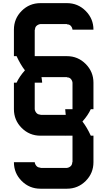

<svg xmlns="http://www.w3.org/2000/svg" viewBox="-20 -853 678 1207"><path d="M198.3 166.7Q200 180 209.2 190.4Q218.3 200.8 234.2 200.8V202.5H400.8Q414.2 200.8 424.2 191.7Q434.2 182.5 434.2 166.7H435.8V0H389.2Q390 1.7 390.8 0H234.2Q165 0 116.2 -48.8Q67.5 -97.5 67.5 -166.7V-333.3H84.2Q101.7 -371.7 136.7 -410.8Q108.3 -447.5 84.2 -500H67.5V-666.7Q67.5 -735.8 116.2 -784.6Q165 -833.3 234.2 -833.3H400.8Q470 -833.3 518.8 -784.2Q567.5 -735 567.5 -666.7H435.8Q434.2 -680 425.4 -690Q416.7 -700 400.8 -700V-701.7H234.2Q220.8 -700 210.4 -691.2Q200 -682.5 200 -666.7H198.3V-500H245.8Q245 -501.7 244.2 -500H400.8Q470 -500 518.8 -450.8Q567.5 -401.7 567.5 -333.3V-166.7H550.8Q533.3 -128.3 498.3 -89.2Q526.7 -52.5 550.8 0H567.5V166.7Q567.5 235.8 518.8 284.6Q470 333.3 400.8 333.3H234.2Q165 333.3 116.2 284.6Q67.5 235.8 67.5 166.7ZM390 -166.7H435.8V-333.3Q434.2 -346.7 425.4 -356.7Q416.7 -366.7 400.8 -366.7V-368.3H240.8Q241.7 -362.5 242.9 -353.8Q244.2 -345 244.6 -339.6Q245 -334.2 245 -333.3H198.3V-166.7Q200 -153.3 209.2 -142.9Q218.3 -132.5 234.2 -132.5V-130.8H393.3Q392.5 -137.5 391.7 -146.2Q390.8 -155 390.4 -160.4Q390 -165.8 390 -166.7ZM390 -166.7H389.2ZM245 -333.3Q245.8 -332.5 245.8 -333.3Z"/></svg>

Font: 0xA000-Squareish
Style: Squareish-Bold
Weight: 700
Version: Version 0.1